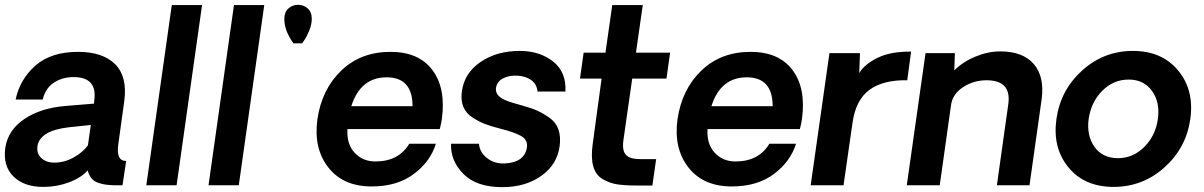

<svg xmlns="http://www.w3.org/2000/svg" viewBox="-23 -771 5012 799"><path d="M157.2 6.8Q77.1 6.8 33 -36.6Q-11.2 -80.1 -1 -155.8Q10.3 -230 78.6 -275.9Q147 -321.8 250 -330.1L368.2 -339.8L369.1 -352.1Q383.3 -450.2 283.2 -450.2Q236.3 -450.2 201.2 -427Q166 -403.8 154.8 -356.9H42Q60.1 -441.9 125 -498.5Q189.9 -555.2 301.8 -555.2Q404.8 -555.2 456.3 -503.7Q507.8 -452.1 494.1 -350.1Q488.3 -311 479.7 -246.1Q471.2 -181.2 469.2 -169.9Q459.5 -101.1 502 -101.1L486.8 0H451.2Q429.2 -1 415.5 -2.9Q401.9 -4.9 385 -10.5Q368.2 -16.1 357.7 -29.1Q347.2 -42 341.8 -62Q314.9 -31.2 264.2 -12.2Q213.4 6.8 157.2 6.8ZM203.1 -94.2Q244.1 -94.2 282.5 -115.2Q320.8 -136.2 342.8 -166L355 -251L262.2 -241.2Q142.1 -227.1 132.8 -162.1Q128.9 -131.3 149.4 -112.8Q169.9 -94.2 203.1 -94.2Z M585.9 0 691.9 -750H817.9L711.9 0Z M844.7 0 950.7 -750H1076.7L970.7 0Z M1274.4 -691.9Q1274.4 -669.9 1264.4 -645Q1254.4 -620.1 1244.6 -606L1234.4 -590.8H1198.2Q1160.2 -642.6 1160.2 -691.9Q1160.2 -720.7 1177.2 -735.8Q1194.3 -751 1217.3 -751Q1240.2 -751 1257.3 -736.1Q1274.4 -721.2 1274.4 -691.9Z M1815.9 -276.9Q1814 -260.7 1807.1 -233.9H1422.9Q1418.9 -171.9 1452.6 -135.5Q1486.3 -99.1 1539.1 -99.1Q1636.2 -99.1 1680.2 -172.9H1791Q1768.1 -98.6 1699 -46.9Q1629.9 4.9 1523.9 4.9Q1404.8 4.9 1343 -74.5Q1281.2 -153.8 1297.9 -274.9Q1315.9 -398.9 1397 -477.1Q1478 -555.2 1602.1 -555.2Q1719.2 -555.2 1776.1 -480Q1833 -404.8 1815.9 -276.9ZM1585.9 -449.2Q1477.1 -449.2 1439 -329.1H1693.8Q1693.8 -449.2 1585.9 -449.2Z M2066.9 7.8Q1960 7.8 1905.5 -47.1Q1851.1 -102.1 1854 -172.9H1970.2Q1973.1 -136.7 2004.2 -112.8Q2035.2 -88.9 2077.1 -90.8Q2160.2 -94.7 2169.9 -158.2Q2173.8 -189 2145.5 -205.1Q2117.2 -221.2 2058.1 -235.8Q2020 -245.6 1995.6 -254.9Q1971.2 -264.2 1944.1 -281.5Q1917 -298.8 1905.5 -325.9Q1894 -353 1898.9 -389.2Q1908.7 -466.3 1976.3 -512.7Q2043.9 -559.1 2140.1 -559.1Q2222.2 -559.1 2278.1 -515.6Q2334 -472.2 2330.1 -390.1H2213.9Q2210.9 -420.9 2188 -437.5Q2165 -454.1 2130.9 -456.1Q2094.7 -458 2069.8 -444.6Q2044.9 -431.2 2041 -404.8Q2036.1 -369.6 2089.8 -350.1Q2102.1 -345.2 2152.8 -331.1Q2189 -321.3 2213.6 -310.1Q2238.3 -298.8 2264.2 -280.5Q2290 -262.2 2300.5 -233.2Q2311 -204.1 2306.2 -165Q2296.4 -86.9 2230.2 -39.6Q2164.1 7.8 2066.9 7.8Z M2625.5 1Q2576.7 1 2545.2 -3.9Q2513.7 -8.8 2484.6 -25.9Q2455.6 -43 2445.6 -79.6Q2435.5 -116.2 2443.8 -173.8L2480.5 -443.8H2390.6L2405.8 -551.8H2496.6L2524.9 -750H2651.9L2623.5 -551.8H2765.6L2750.5 -443.8H2607.9L2570.8 -184.1Q2565.9 -143.1 2582.3 -126Q2598.6 -108.9 2640.6 -108.9H2707.5L2691.9 1Z M3314.5 -276.9Q3312.5 -260.7 3305.7 -233.9H2921.4Q2917.5 -171.9 2951.2 -135.5Q2984.9 -99.1 3037.6 -99.1Q3134.8 -99.1 3178.7 -172.9H3289.6Q3266.6 -98.6 3197.5 -46.9Q3128.4 4.9 3022.5 4.9Q2903.3 4.9 2841.6 -74.5Q2779.8 -153.8 2796.4 -274.9Q2814.5 -398.9 2895.5 -477.1Q2976.6 -555.2 3100.6 -555.2Q3217.8 -555.2 3274.7 -480Q3331.5 -404.8 3314.5 -276.9ZM3084.5 -449.2Q2975.6 -449.2 2937.5 -329.1H3192.4Q3192.4 -449.2 3084.5 -449.2Z M3768.6 -556.2 3752.4 -437Q3652.3 -439 3595 -397Q3537.6 -355 3524.4 -257.8L3487.3 0H3350.6L3428.7 -549.8H3555.7L3552.7 -466.8Q3574.7 -503.9 3629.2 -530.5Q3683.6 -557.1 3768.6 -556.2Z M4139.6 -557.1Q4233.9 -557.1 4279.3 -504.2Q4324.7 -451.2 4311.5 -356L4261.2 0H4125.5L4173.3 -339.8Q4185.5 -437 4082.5 -437Q4028.3 -437 3984.4 -408Q3940.4 -378.9 3934.6 -333L3887.7 0H3750.5L3828.6 -549.8H3950.7L3948.2 -478Q3984.4 -514.2 4036.6 -535.6Q4088.9 -557.1 4139.6 -557.1Z M4823 -74.5Q4732.4 6.8 4611.3 6.8Q4490.2 6.8 4423.3 -74.5Q4356.4 -155.8 4373.3 -275.9Q4390.1 -396 4480.2 -477.5Q4570.3 -559.1 4691.4 -559.1Q4812.5 -559.1 4879.9 -477.5Q4947.3 -396 4930.4 -275.9Q4913.6 -155.8 4823 -74.5ZM4629.4 -112.8Q4692.4 -112.8 4739.3 -159.9Q4786.1 -207 4795.4 -275.9Q4805.2 -344.7 4771.2 -392.3Q4737.3 -439.9 4674.3 -439.9Q4610.4 -439.9 4564 -393.1Q4517.6 -346.2 4507.3 -275.9Q4498.5 -206.1 4532 -159.4Q4565.4 -112.8 4629.4 -112.8Z"/></svg>

Font: Oakes Grotesk
Style: SemiBold Italic
Weight: 600
Designer: Samuel Oakes
Foundry: Samuel Oakes
Version: Version 1.0 | wf-rip DC20170320